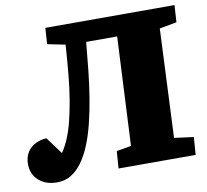

<svg xmlns="http://www.w3.org/2000/svg" viewBox="-79 -788 960 890"><g transform="rotate(-10 401.0 -343.5)"><path d="M511 -604H365Q359 -536 352 -470.5Q345 -405 335 -344Q325 -283 311.5 -228.5Q298 -174 280 -130Q262 -86 238.5 -53.5Q215 -21 186 -3.5Q157 14 120 14Q67 14 34 -15.5Q1 -45 1 -93Q1 -125 15.5 -148Q30 -171 54.5 -183Q79 -195 106 -196L165 -116Q183 -142 197.5 -176.5Q212 -211 223 -255Q234 -299 243 -352.5Q252 -406 258 -470Q264 -534 269 -608L185 -625L190 -701H798L793 -621L712 -606L689 -95L780 -83L774 0H411L417 -81L486 -93Z"/></g></svg>

Font: Literata ExtraBold
Style: Italic
Weight: 800
Italic angle: -2°
Designer: Latin by Veronika Burian and Jose Scaglione. Greek by Irene Vlachou. Cyrillic by Vera Evstafieva
Foundry: TypeTogether
Version: Version 3.002